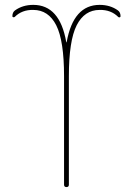

<svg xmlns="http://www.w3.org/2000/svg" viewBox="-20 -760 540 780"><path d="M40 -691.4Q38.1 -689.5 34.2 -689.9Q30.3 -690.4 30.3 -694.3Q30.3 -710 41 -717.8Q72.3 -740.2 115.2 -740.2Q222.7 -740.2 249 -589.8Q249 -587.9 250 -587.9Q251 -587.9 251 -589.8Q278.3 -740.2 384.8 -740.2Q427.7 -740.2 459 -717.8Q469.7 -710 469.7 -694.3Q469.7 -690.4 466.3 -689.5Q462.9 -688.5 460 -691.4Q430.7 -720.7 384.8 -719.7Q323.2 -719.7 291.5 -657.2Q259.8 -594.7 259.8 -450.2V-9.8Q259.8 0 250 0Q240.2 0 240.2 -9.8V-450.2Q240.2 -594.7 208.5 -657.2Q176.8 -719.7 115.2 -719.7Q69.3 -720.7 40 -691.4Z"/></svg>

Font: Rounded-L Mgen+ 2m thin
Style: Regular
Weight: 100
Designer: [Source Han Sans]
Ryoko NISHIZUKA  (kana & ideographs); Paul D. Hunt (Latin, Greek & Cyrillic); Wenlong ZHANG  (bopomofo
Version: Version 1.059.20150602